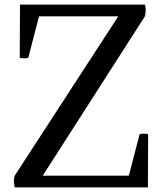

<svg xmlns="http://www.w3.org/2000/svg" viewBox="-20 -816 719 836"><path d="M166 -51H541L588 -232Q603 -236 625 -232L624 0H44Q37 -31 44 -51L495 -745H150L103 -564Q88 -560 66 -564L67 -796H611Q618 -774 611 -745Z"/></svg>

Font: Adamina
Style: Regular
Weight: 400
Designer: Cyreal (www.cyreal.org)
Foundry: Cyreal
Version: Version 1.011